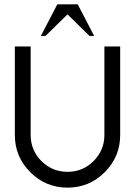

<svg xmlns="http://www.w3.org/2000/svg" viewBox="-20 -860 626 890"><path d="M293 9.8Q191.9 9.8 120.4 -61.8Q48.8 -133.3 48.8 -234.4V-644.5H122.1V-234.4Q122.1 -163.6 172.1 -113.5Q222.2 -63.5 293 -63.5Q363.8 -63.5 413.8 -113.5Q463.9 -163.6 463.9 -234.4V-644.5H537.1V-234.4Q537.1 -133.3 465.6 -61.8Q394 9.8 293 9.8ZM416.5 -693.4H395L293 -793.5L190.9 -693.4H169.4L245.6 -839.8H340.3Z"/></svg>

Font: Catrinity
Style: Regular
Weight: 400
Designer: Alexander Lange
Foundry: High-Logic / Made with FontCreator
Version: Version 2.090;May 20, 2024;FontCreator 15.0.0.2974 64-bit